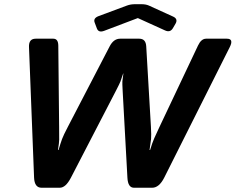

<svg xmlns="http://www.w3.org/2000/svg" viewBox="-20 -882 1107 902"><path d="M424.8 -775.9Q417 -796.4 442.9 -806.2L576.7 -856Q593.8 -862.3 614.7 -862.3H644Q665 -862.3 679.2 -856L793 -804.2Q817.9 -793 804.2 -770L792.5 -750Q779.8 -728 755.9 -738.8L627.9 -796.9H627L469.7 -737.3Q442.9 -727.1 435.1 -748.5ZM116.2 -661.1Q114.7 -700.2 147.5 -700.2H230.5Q253.4 -700.2 253.9 -668L257.8 -284.2Q258.3 -239.7 258.1 -225.6Q257.8 -211.4 252.4 -177.2H254.9Q265.1 -211.4 271.7 -229.2Q278.3 -247.1 299.3 -287.1L495.1 -664.1Q513.7 -700.2 544.4 -700.2H634.3Q665 -700.2 667 -664.1L689 -287.1Q691.4 -246.1 689.7 -228.8Q688 -211.4 682.6 -177.2H685.1Q695.3 -211.4 704.8 -232.7Q714.4 -253.9 728.5 -284.2L910.2 -668Q925.3 -700.2 948.2 -700.2H1045.9Q1079.1 -700.2 1059.6 -661.1L751.5 -47.4Q727.5 0 694.8 0H609.4Q581.1 0 578.6 -46.9L556.2 -456.1Q554.2 -490.2 554.9 -499.8Q555.7 -509.3 559.6 -536.6H558.6Q549.8 -509.3 545.7 -498.8Q541.5 -488.3 524.9 -456.1L313 -46.9Q288.6 0 260.7 0H175.3Q142.1 0 140.1 -47.4Z"/></svg>

Font: Istok
Style: Bold Italic
Weight: 700
Italic angle: -13°
Designer: Andrey V. Panov
Foundry: Andrey V. Panov
Version: Version 1.0.3